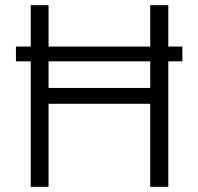

<svg xmlns="http://www.w3.org/2000/svg" viewBox="-20 -727 771 747"><path d="M689.5 -488.3H634.8V0H564.5V-323.2H168.9V0H99.6V-488.3H42V-545.9H99.6V-707H168.9V-545.9H564.5V-707H634.8V-545.9H689.5ZM564.5 -384.8V-488.3H168.9V-384.8Z"/></svg>

Font: Pretendard GOV Light
Style: Regular
Weight: 300
Designer: Base glyphs from Inter by Rasmus Andersson; Hangeul glyphs from Noto Sans CJK(Source Han Sans) by Jang Soo-young and Kan
Foundry: Kil Hyung-jin
Version: Version 1.309